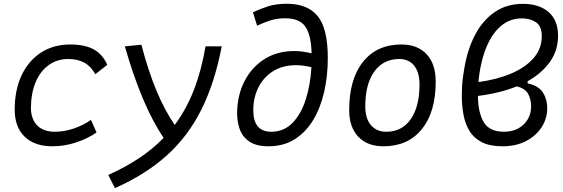

<svg xmlns="http://www.w3.org/2000/svg" viewBox="-20 -762 2970 1013"><path d="M268.6 -66.9Q319.3 -66.9 369.6 -84Q419.9 -101.1 460 -129.4L489.3 -63Q441.9 -30.3 381.1 -10.3Q320.3 9.8 256.3 9.8Q162.1 9.8 109.9 -41Q57.6 -91.8 57.6 -183.6Q57.6 -287.6 94 -364.7Q130.4 -441.9 196.3 -484.6Q262.2 -527.3 350.6 -527.3Q427.7 -527.3 474.9 -501.2Q522 -475.1 545.9 -419.9L482.9 -370.6Q459.5 -412.6 424.6 -431.6Q389.6 -450.7 340.3 -450.7Q281.2 -450.7 236.8 -418.5Q192.4 -386.2 168 -328.4Q143.6 -270.5 143.1 -192.4Q143.6 -133.3 176.5 -100.1Q209.5 -66.9 268.6 -66.9Z M586.4 230.5 551.3 161.1Q641.1 120.6 713.6 72.5Q786.1 24.4 843.3 -34.7Q783.2 -123.5 732.4 -245.4Q681.6 -367.2 638.7 -517.6L726.1 -525.9Q796.4 -254.4 901.9 -103Q962.9 -184.6 1002.7 -286.9Q1042.5 -389.2 1064.5 -517.6H1149.9Q1113.3 -326.2 1043 -184.8Q972.7 -43.5 860.6 57.6Q748.5 158.7 586.4 230.5Z M1397 9.8Q1331.5 9.8 1295.2 -15.4Q1258.8 -40.5 1244.6 -81.3Q1230.5 -122.1 1231 -168Q1232.4 -260.3 1270 -333.7Q1307.6 -407.2 1375 -450Q1442.4 -492.7 1531.7 -492.7Q1576.2 -492.7 1624 -480.5Q1621.6 -576.7 1591.3 -621.1Q1561 -665.5 1483.9 -665.5Q1443.8 -665.5 1409.2 -655Q1374.5 -644.5 1336.4 -626.5L1314.5 -696.8Q1352.5 -715.3 1394.8 -728.8Q1437 -742.2 1493.7 -742.2Q1602.5 -742.2 1656 -677.2Q1709.5 -612.3 1709.5 -456.1Q1709.5 -360.8 1690.2 -276.6Q1670.9 -192.4 1631.8 -127.9Q1592.8 -63.5 1534.2 -26.9Q1475.6 9.8 1397 9.8ZM1623 -407.2Q1581.5 -418 1541.5 -418Q1471.2 -418 1420.7 -386.2Q1370.1 -354.5 1343.3 -300.8Q1316.4 -247.1 1316.4 -181.2Q1315.9 -66.9 1411.1 -66.9Q1477.1 -66.9 1522.5 -112.8Q1567.9 -158.7 1592.8 -236.1Q1617.7 -313.5 1623 -407.2Z M2002.9 9.8Q1918 9.8 1870.1 -40.8Q1822.3 -91.3 1822.3 -181.2Q1822.3 -344.2 1895.3 -435.8Q1968.3 -527.3 2097.7 -527.3Q2183.1 -527.3 2231 -475.8Q2278.8 -424.3 2278.8 -331.5Q2278.8 -170.9 2205.8 -80.6Q2132.8 9.8 2002.9 9.8ZM2018.1 -66.9Q2100.6 -66.9 2147 -133.1Q2193.4 -199.2 2193.4 -317.4Q2193.4 -379.9 2165.3 -415.3Q2137.2 -450.7 2086.4 -450.7Q2002.4 -450.7 1954.8 -384.5Q1907.2 -318.4 1907.2 -200.2Q1907.2 -137.2 1936.8 -102.1Q1966.3 -66.9 2018.1 -66.9Z M2763.7 -333.5V-322.3Q2823.2 -308.6 2845.2 -272.9Q2867.2 -237.3 2867.2 -190.4Q2867.2 -137.2 2838.1 -91.6Q2809.1 -45.9 2756.1 -18.1Q2703.1 9.8 2630.9 9.8Q2565.4 9.8 2523.4 -11.2Q2481.4 -32.2 2458.3 -69.3Q2435.1 -106.4 2425.8 -154.8Q2416.5 -203.1 2416.5 -257.8Q2416.5 -312 2422.4 -354.2Q2428.2 -396.5 2436 -435.5Q2454.1 -520.5 2493.2 -590.1Q2532.2 -659.7 2593.8 -700.7Q2655.3 -741.7 2739.7 -741.7Q2824.2 -741.7 2874.3 -698.5Q2924.3 -655.3 2924.3 -574.2Q2924.3 -495.6 2881.3 -435.3Q2838.4 -375 2763.7 -333.5ZM2504.4 -329.1Q2602.5 -342.3 2678 -374.5Q2753.4 -406.7 2795.9 -456.3Q2838.4 -505.9 2838.4 -570.8Q2838.4 -624 2807.9 -644.5Q2777.3 -665 2735.4 -665Q2676.8 -665 2633.8 -633.3Q2590.8 -601.6 2562.3 -547.4Q2533.7 -493.2 2519 -424.8Q2508.8 -380.4 2504.4 -329.1ZM2706.1 -306.2Q2616.7 -270 2501.5 -255.9Q2502.4 -167 2532.7 -116.9Q2563 -66.9 2638.2 -66.9Q2683.6 -66.9 2715.8 -85.2Q2748 -103.5 2765.1 -133.8Q2782.2 -164.1 2782.2 -199.2Q2782.2 -239.3 2766.1 -267.6Q2750 -295.9 2706.1 -306.2Z"/></svg>

Font: Cascadia Mono PL SemiLight
Style: Italic
Weight: 350
Italic angle: -10°
Monospace: yes
Designer: Aaron Bell
Foundry: Saja Typeworks
Version: Version 2404.023; ttfautohint (v1.8.4)